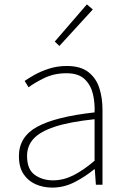

<svg xmlns="http://www.w3.org/2000/svg" viewBox="-20 -840 576 873"><path d="M218 13Q177 13 142.5 -2Q108 -17 87 -48.5Q66 -80 66 -130Q66 -218 149 -263.5Q232 -309 410 -329Q412 -372 402.5 -412.5Q393 -453 365 -480Q337 -507 282 -507Q226 -507 181 -485Q136 -463 110 -443L92 -472Q109 -484 137.5 -500Q166 -516 203.5 -528Q241 -540 284 -540Q346 -540 381.5 -512.5Q417 -485 431.5 -440Q446 -395 446 -341V0H416L411 -70H408Q368 -37 319.5 -12Q271 13 218 13ZM221 -20Q268 -20 313 -42.5Q358 -65 410 -109V-298Q296 -286 228.5 -263.5Q161 -241 132 -208.5Q103 -176 103 -131Q103 -70 138 -45Q173 -20 221 -20ZM250 -631 229 -651 375 -820 402 -797Z"/></svg>

Font: Noto Sans TC
Style: Regular
Weight: 100
Designer: Ryoko NISHIZUKA 西塚涼子 (kana, bopomofo & ideographs); Paul D. Hunt (Latin, Greek & Cyrillic); Sandoll Communications 산돌커뮤니
Foundry: Adobe
Version: Version 2.004;hotconv 1.0.118;makeotfexe 2.5.65603